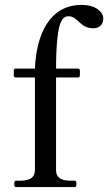

<svg xmlns="http://www.w3.org/2000/svg" viewBox="-20 -761 440 781"><path d="M312 -741C182 -741 128 -622 122 -482H44C39 -482 36 -479 36 -474V-454C36 -449 39 -446 44 -446H122V-70C122 -30 88 -26 58 -26H45C39 -26 38 -21 38 -13C38 -5 39 0 45 0H284C289 0 291 -5 291 -13C291 -21 289 -26 284 -26H271C241 -26 208 -30 208 -70V-446H297C302 -446 305 -449 305 -454V-474C305 -479 302 -482 297 -482H208C208 -532 210 -576 214 -610C220 -668 234 -695 258 -695C298 -695 304 -646 359 -646C385 -646 400 -662 400 -685C400 -713 369 -741 312 -741Z"/></svg>

Font: Shippori Mincho OTF Medium
Style: Regular
Weight: 500
Designer: FONTDASU
Foundry: FONTDASU / Google Inc. / but / Adobe
Version: Version 3.300;hotconv 1.0.109;makeotfexe 2.5.65596